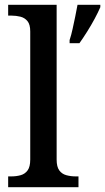

<svg xmlns="http://www.w3.org/2000/svg" viewBox="-20 -780 438 800"><path d="M14 0V-45H27Q48 -45 66 -50Q84 -55 95 -70Q106 -85 106 -115V-649Q106 -678 94.5 -692Q83 -706 65 -710.5Q47 -715 27 -715H14V-760H216V-115Q216 -85 227 -70Q238 -55 256.5 -50Q275 -45 295 -45H307V0ZM270 -613Q277 -634 282.5 -659.5Q288 -685 293.5 -711Q299 -737 303 -760H398V-750Q389 -729 374.5 -702Q360 -675 343 -648Q326 -621 311 -600H270Z"/></svg>

Font: Noto Serif Kannada Medium
Style: Regular
Weight: 500
Version: Version 2.003